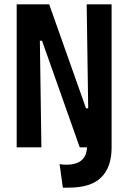

<svg xmlns="http://www.w3.org/2000/svg" viewBox="-20 -680 591 886"><path d="M270 186 255 77Q263 79 270.5 79.5Q278 80 286 80Q317 80 338 71Q359 62 370.5 42.5Q382 23 382 -10V-49H495V0Q495 46 483 80.5Q471 115 446.5 139Q422 163 384.5 174.5Q347 186 295 186Q290 186 284 186Q278 186 270 186ZM57 0V-660H207L377 -180H387L380 -660H495V0H348L174 -492H164L171 0Z"/></svg>

Font: Bricolage Grotesque 24pt Condensed SemiBold
Style: Regular
Weight: 600
Width: 3
Designer: Mathieu Triay
Foundry: Atelier Triay
Version: Version 1.001;gftools[0.9.33.dev8+g029e19f]